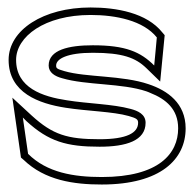

<svg xmlns="http://www.w3.org/2000/svg" viewBox="-20 -482 523 513"><path d="M3 -322C3 -234 84 -205 156 -194C213 -185 282 -184 324 -172C345 -166 349 -163 349 -154C349 -127 319 -110 246 -110C160 -110 121 -122 65 -173L13 -221L36 -61L43 -55C100 0 177 11 252 11C410 11 476 -57 476 -139C476 -206 428 -240 377 -257C307 -281 210 -275 152 -292C131 -298 130 -300 130 -307C130 -325 160 -341 228 -341C307 -341 342 -328 371 -300L408 -264L420 -388L414 -395C372 -448 291 -462 222 -462C96 -462 3 -402 3 -322ZM23 -322C23 -384 99 -442 222 -442C290 -442 363 -427 399 -382C397 -356 394 -331 392 -307C355.4 -343.6 315.4 -361 228 -361C164 -361 110 -349 110 -307C110 -288 127 -278 146 -273C210 -254 306 -260 371 -238C375 -237 378 -235 381 -234C424 -217 456 -190 456 -139C456 -72 405 -9 252 -9C177.1 -9 105.3 -20.7 55 -71L41 -168L51 -158C110 -104 158 -90 246 -90C317 -90 369 -106 369 -154C369 -177 348 -186 329 -191C282 -204 214 -205 159 -214C93.5 -223.8 23 -247.2 23 -322Z"/></svg>

Font: Charger Pro
Style: Ol
Weight: 900
Designer: Jasper
Foundry: Cannot Into Space Fonts
Version: Version 1.09